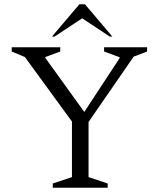

<svg xmlns="http://www.w3.org/2000/svg" viewBox="-20 -882 746 902"><path d="M228 0V-20L318 -50V-311L97 -614L35 -640V-660H263V-640L193 -614V-610L376 -356L542 -609V-613L469 -640V-660H671V-640L608 -616L396 -309V-50L486 -20V0ZM224 -710 353 -862H379L508 -710H496L366 -796L236 -710Z"/></svg>

Font: Spectral Light
Style: Regular
Weight: 300
Designer: Jean-Baptiste Levee
Foundry: Production Type
Version: Version 2.001